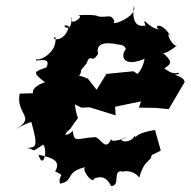

<svg xmlns="http://www.w3.org/2000/svg" viewBox="-20 -591 639 644"><path d="M518 -85 519 -87 500 -155C413 -141 443 -119 432 -136C414 -101 360 -123 405 -130C392 -125 342 -107 355 -131C336 -77 319 -127 300 -131C240 -129 229 -108 224 -152C211 -137 181 -130 216 -159C254 -219 240 -168 231 -241L253 -230L281 -231L368 -204L366 -233L453 -251L446 -230L503 -229L546 -225L599 -315C601 -337 541 -342 581 -342C576 -357 572 -330 531 -362C558 -377 557 -387 527 -413C545 -411 582 -448 573 -436C548 -444 533 -500 556 -464C518 -529 490 -498 517 -492C475 -495 455 -545 468 -505C456 -504 419 -496 429 -571C444 -535 344 -499 364 -520C353 -545 342 -533 320 -535C299 -534 323 -544 237 -540C274 -542 208 -494 219 -535C225 -464 171 -519 211 -503C198 -444 144 -459 166 -467C173 -413 110 -385 103 -393C88 -377 156 -409 136 -365C98 -351 83 -351 131 -315C81 -300 78 -263 115 -279L46 -277C32 -206 105 -198 31 -157C73 -180 72 -177 85 -182C110 -94 99 -97 71 -95C104 -88 80 -77 125 -106C141 -87 125 -19 109 -72C158 -62 185 -51 165 -16C203 1 174 -7 181 25C231 16 195 -14 268 -31C246 -29 300 45 298 -4C287 27 323 -26 353 33C388 32 351 -30 399 -14C383 -17 428 -24 447 5C467 -68 494 -44 487 -81C461 -39 473 -35 485 -69ZM432 -326 468 -327 427 -352 337 -343 304 -290 275 -327C205 -356 251 -314 252 -356L270 -378C285 -418 285 -373 309 -410C300 -448 336 -451 380 -441C414 -441 395 -399 416 -436C380 -421 381 -357 465 -394C453 -326 403 -328 409 -295Z"/></svg>

Font: Asimov Aggro
Style: It
Weight: 500
Designer: Google
Version: Version 2.000980; 2014